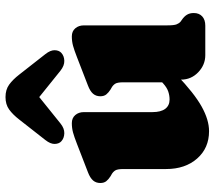

<svg xmlns="http://www.w3.org/2000/svg" viewBox="-62 -722 798 715"><g transform="rotate(-90 337.5 -365.0)"><path d="M398 -90V-110L388 -112V-305Q388 -327.5 382.5 -335.8Q377 -344 368 -349L361 -353Q350 -360 343 -368.5Q336 -377 336 -391Q336 -407 345.5 -418Q355 -429 376 -437L482 -478Q507.5 -488 524 -492.5Q540.5 -497 559 -497Q578 -497 589 -484.2Q600 -471.5 600 -452V-142Q600 -116.5 603.8 -107Q607.5 -97.5 614 -92L621 -87Q633 -79 639.5 -68.5Q646 -58 646 -43Q646 -23 633.5 -11.5Q621 0 599 0H489Q453 0 425.5 -26.2Q398 -52.5 398 -90ZM65 -146V-305Q65 -327.5 59.5 -335.8Q54 -344 45 -349L38 -353Q27 -360 20 -368.5Q13 -377 13 -391Q13 -407 22.5 -418Q32 -429 53 -437L159 -478Q184.5 -488 201 -492.5Q217.5 -497 236 -497Q255 -497 266 -484.2Q277 -471.5 277 -452V-197Q277 -165.5 289.2 -149.2Q301.5 -133 324 -133Q339 -133 353.8 -138Q368.5 -143 384 -157L401 -173L439 -129L416 -107Q347 -41 297.5 -13.5Q248 14 206 14Q143 14 104 -30.5Q65 -75 65 -146ZM381 -657H285L431 -539.5Q450 -524.5 468 -525Q486 -525.5 497.5 -536Q507 -544.5 507.5 -560.5Q508 -576.5 493 -595.5L417 -692.5Q398 -717 379.2 -730.5Q360.5 -744 333 -744Q305.5 -744 286.8 -730.5Q268 -717 249 -692.5L173 -595.5Q158 -576.5 158.5 -560.5Q159 -544.5 168.5 -536Q180 -525.5 198.2 -525Q216.5 -524.5 235 -539.5Z"/></g></svg>

Font: Fraunces SuperSoft
Style: Regular
Weight: 900
Version: Version 1.000;[b76b70a41]